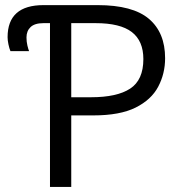

<svg xmlns="http://www.w3.org/2000/svg" viewBox="-20 -734 721 754"><path d="M176.3 0V-643.1H150.9Q116.2 -643.1 100.1 -627.7Q84 -612.3 84 -586.9Q84 -570.3 87.6 -555.2Q91.3 -540 94.2 -533.2H21Q16.6 -543.5 13.2 -559.6Q9.8 -575.7 9.8 -587.9Q9.8 -713.9 150.9 -713.9H363.3Q501.5 -713.9 564.9 -659.9Q628.4 -606 628.4 -505.4Q628.4 -444.8 601.3 -393.6Q574.2 -342.3 512.5 -311.5Q450.7 -280.8 346.7 -280.8H259.8V0ZM259.8 -352.1H337.4Q439.5 -352.1 491.2 -386Q543 -419.9 543 -502Q543 -573.2 497.6 -608.2Q452.1 -643.1 355.5 -643.1H259.8Z"/></svg>

Font: Open Sans
Style: Regular
Weight: 400
Designer: Monotype Design Team
Foundry: Monotype Imaging Inc.
Version: Version 3.000; ttfautohint (v1.8.4)